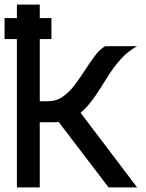

<svg xmlns="http://www.w3.org/2000/svg" viewBox="-20 -820 640 840"><path d="M0 -649V-741H205V-649ZM54 -618V-800H154V-618ZM76 -285V-377H190Q226 -377 254.5 -397Q283 -417 306.5 -448Q330 -479 351.5 -512.5Q373 -546 394.5 -575Q416 -604 440 -618H580Q540 -596 510.5 -563.5Q481 -531 457 -493.5Q433 -456 409.5 -419Q386 -382 359 -352Q332 -322 297.5 -303.5Q263 -285 216 -285ZM54 0V-618H154V0ZM455 0 195 -341 302 -367 580 0Z"/></svg>

Font: Victor Mono Thin
Style: Regular
Weight: 100
Monospace: yes
Designer: Rune Bjørnerås
Version: Version 1.561;gftools[0.9.30]